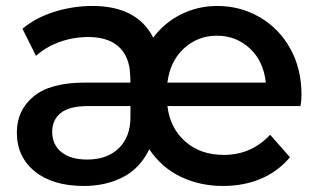

<svg xmlns="http://www.w3.org/2000/svg" viewBox="-20 -619 1063 646"><path d="M991.1 -262.2H543.3Q552.2 -187.8 603.3 -142.8Q654.4 -97.8 733.3 -97.8Q825.6 -97.8 888.9 -165.6L955.6 -90Q915.6 -42.2 858.3 -17.8Q801.1 6.7 730 6.7Q653.3 6.7 588.9 -23.9Q524.4 -54.4 482.2 -116.7Q451.1 -52.2 393.3 -22.8Q335.6 6.7 262.2 6.7Q157.8 6.7 97.2 -42.2Q36.7 -91.1 36.7 -173.3Q36.7 -247.8 92.8 -294.4Q148.9 -341.1 265.6 -341.1H418.9Q418.9 -356.7 416.7 -383.3Q410 -437.8 374.4 -466.1Q338.9 -494.4 276.7 -494.4Q226.7 -494.4 180.6 -477.8Q134.4 -461.1 101.1 -431.1L55.6 -522.2Q98.9 -558.9 161.7 -578.9Q224.4 -598.9 291.1 -598.9Q441.1 -598.9 495.6 -492.2Q532.2 -542.2 588.9 -570.6Q645.6 -598.9 711.1 -598.9Q788.9 -598.9 853.9 -561.1Q918.9 -523.3 956.7 -455.6Q994.4 -387.8 994.4 -300Q994.4 -278.9 991.1 -262.2ZM543.3 -341.1H874.4Q866.7 -413.3 820.6 -456.1Q774.4 -498.9 710 -498.9Q645.6 -498.9 598.9 -456.1Q552.2 -413.3 543.3 -341.1ZM418.9 -224.4V-262.2H277.8Q213.3 -262.2 184.4 -238.9Q155.6 -215.6 155.6 -175.6Q155.6 -132.2 186.7 -107.2Q217.8 -82.2 273.3 -82.2Q341.1 -82.2 380 -120.6Q418.9 -158.9 418.9 -224.4Z"/></svg>

Font: Paperlogy 6 SemiBold
Style: Regular
Weight: 600
Designer: redesigned by Lee Juim, glyphs from Gmarket Sans & Montserrat
Foundry: PT&
Version: Version 1.001